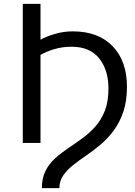

<svg xmlns="http://www.w3.org/2000/svg" viewBox="-20 -734 691 986"><path d="M195 232Q195 181 213.5 144Q232 107 262.5 79.5Q293 52 329.5 27.5Q366 3 402.5 -23.5Q439 -50 469.5 -84Q500 -118 518.5 -165.5Q537 -213 537 -279Q537 -374 489.5 -434Q442 -494 347 -494Q300 -494 258.5 -481.5Q217 -469 188 -452V0H97V-714H188V-530Q216 -546 261 -559.5Q306 -573 353 -573Q485 -573 558.5 -496.5Q632 -420 632 -289Q632 -214 613 -159Q594 -104 563.5 -63Q533 -22 496 9Q459 40 421.5 65.5Q384 91 353.5 115.5Q323 140 304 168Q285 196 285 232Z"/></svg>

Font: Go Noto Current
Style: Regular
Weight: 400
Designer: Monotype Design Team
Foundry: Monotype Imaging Inc.
Version: Version 2.007; ttfautohint (v1.8) -l 8 -r 50 -G 200 -x 14 -D